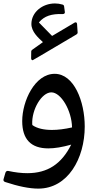

<svg xmlns="http://www.w3.org/2000/svg" viewBox="-42 -863 584 1123"><path d="M148.9 -510.7C151.4 -510.7 392.6 -654.8 405.3 -661.6C409.2 -664.1 412.1 -668 412.1 -672.4L408.7 -722.7C408.2 -729 404.8 -732.4 400.4 -732.4C398.4 -732.4 396 -731.9 394 -730.5L264.6 -653.8C263.2 -652.8 262.7 -652.8 261.7 -653.8L187 -730C185.5 -731.5 185.5 -731.5 186.5 -732.9C217.3 -769 258.8 -783.2 325.7 -780.8C333 -780.8 338.4 -785.6 337.4 -792L333 -825.7C332 -831.5 329.1 -835 323.2 -836.4C308.6 -840.8 293.9 -842.8 279.3 -842.8C206 -842.8 141.6 -791.5 141.6 -722.7C141.6 -677.7 181.6 -642.1 208 -617.7C209 -616.7 209 -616.7 208 -615.7L147 -572.3C142.1 -568.9 140.6 -565.9 140.6 -560.6L140.1 -522C140.1 -515.1 144 -510.8 148.9 -510.8ZM182.1 240.2C354.5 240.2 453.6 64.4 453.6 -123.1C453.6 -269.5 391.1 -431.2 277.8 -431.2C161.6 -431.2 87.9 -271.5 87.9 -154.8C87.9 -48.3 139.2 4.9 240.7 4.9C278.3 4.9 322.7 -2.5 374.5 -17.1C317.9 96.2 236.3 149.9 117.7 149.9C83.5 149.9 46.4 145.5 5.8 136.7C-1.5 135.2 -7.8 139.6 -10.3 147.4L-21.5 186C-23.4 192.9 -19.5 199.2 -11.7 201.6C65.4 227 129.4 240.2 182.1 240.2ZM379.4 -117.7C335.9 -107.9 296.4 -103 261.7 -103C214.8 -103 176.2 -111.8 149.4 -129.9C147.4 -131.3 146.5 -133.3 146.5 -136.2C142.6 -223.2 202.1 -322.8 258.3 -322.8C314.9 -322.8 377.4 -216.8 379.4 -117.7Z"/></svg>

Font: Pfont
Style: Regular
Weight: 400
Designer: Damoon Khanjanzadeh
Foundry: pfont
Version: Version 1.000;PS 000.300;hotconv 1.0.88;makeotf.lib2.5.64775